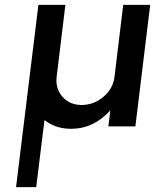

<svg xmlns="http://www.w3.org/2000/svg" viewBox="-20 -520 640 790"><path d="M487 -500H598L537 0H426L434 -66Q365 10 272 10Q209 10 163 -26L129 250H46L138 -500H249L213 -203Q209 -172 221.5 -145.5Q234 -119 258.5 -103.5Q283 -88 315 -88Q366 -88 405.5 -121.5Q445 -155 451 -203Z"/></svg>

Font: Orkney Medium
Style: MediumItalic
Weight: 500
Designer: Samuel Oakes and Alfredo Marco Pradil
Foundry: Alfredo Marco Pradil
Version: 1.0; ttfautohint (v1.5)